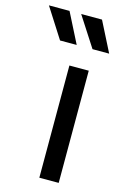

<svg xmlns="http://www.w3.org/2000/svg" viewBox="-226 -838 569 891"><g transform="rotate(15 58.0 -392.0)"><path d="M58 -539H151V0H58ZM49 -784H149L222 -640H142ZM-7 -784 66 -640H-14L-106 -784Z"/></g></svg>

Font: Evergrow Sans 
Style: Medium
Weight: 500
Foundry: 10Web
Version: Version 1.000